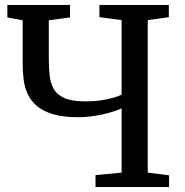

<svg xmlns="http://www.w3.org/2000/svg" viewBox="-20 -763 754 783"><path d="M476 -321Q438.5 -304.5 390.2 -294.8Q342 -285 298.5 -285Q237.5 -285 196.5 -297.2Q155.5 -309.5 130.8 -330.5Q106 -351.5 93.2 -379Q80.5 -406.5 76.5 -437.8Q72.5 -469 72.5 -501.5V-680L10 -692V-743H265.5V-692L179 -680.5V-530.5Q179 -493.5 181.8 -461Q184.5 -428.5 197.5 -403.2Q210.5 -378 241.2 -363.8Q272 -349.5 327.5 -349.5Q360.5 -349.5 389 -353.5Q417.5 -357.5 439.8 -363.8Q462 -370 476 -377V-681L385.5 -693V-743H668.5V-693L582.5 -681V-59L669.5 -48V0H369.5V-49L476 -59Z"/></svg>

Font: Merriweather 20pt
Style: Regular
Weight: 400
Version: Version 2.100